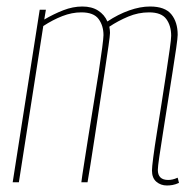

<svg xmlns="http://www.w3.org/2000/svg" viewBox="-20 -560 603 590"><path d="M493 10Q474 10 460.5 -1.5Q447 -13 447 -36Q447 -46 451 -77Q455 -108 462 -151.5Q469 -195 476.5 -242.5Q484 -290 490.5 -333.5Q497 -377 501.5 -408.5Q506 -440 506 -450Q506 -481 491 -501.5Q476 -522 438 -522Q405 -522 374 -509Q343 -496 316 -478Q318 -467 318 -459Q318 -451 313.5 -419.5Q309 -388 302 -342Q295 -296 287 -243.5Q279 -191 271.5 -141.5Q264 -92 258 -54.5Q252 -17 249 0H230Q232 -17 238 -54.5Q244 -92 251.5 -140.5Q259 -189 267.5 -240Q276 -291 283 -336.5Q290 -382 294 -413Q298 -444 298 -452Q298 -481 283 -501.5Q268 -522 230 -522Q201 -522 171.5 -510.5Q142 -499 113 -480L38 0H19L102 -530H121L116 -500Q145 -517 174.5 -528.5Q204 -540 233 -540Q262 -540 281.5 -527.5Q301 -515 310 -494Q343 -516 377 -528Q411 -540 441 -540Q487 -540 506.5 -516Q526 -492 526 -453Q526 -444 521.5 -412.5Q517 -381 510 -337Q503 -293 495.5 -245Q488 -197 481 -153Q474 -109 469.5 -78Q465 -47 465 -38Q465 -7 497 -7Q503 -7 510 -8.5Q517 -10 526 -14L530 2Q519 7 510 8.5Q501 10 493 10Z"/></svg>

Font: Georama SemiCondensed Thin
Style: Italic
Weight: 100
Width: 4
Italic angle: -9°
Designer: Jean-Baptiste Levee
Foundry: Production Type
Version: Version 1.000